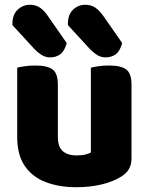

<svg xmlns="http://www.w3.org/2000/svg" viewBox="-20 -767 622 803"><path d="M52 -193V-259H222V-193Q222 -153 242.5 -135Q263 -117 300 -117Q323 -117 338 -121Q353 -125 360 -129V-259H530V-104Q530 -79 519.5 -60.5Q509 -42 488 -29Q453 -7 404.5 4.5Q356 16 299 16Q227 16 171 -5.5Q115 -27 83.5 -73Q52 -119 52 -193ZM530 -216H360V-484Q371 -487 391.5 -490Q412 -493 436 -493Q486 -493 508 -476.5Q530 -460 530 -413ZM222 -216H52V-484Q63 -487 83.5 -490Q104 -493 128 -493Q178 -493 200 -476.5Q222 -460 222 -413ZM123 -563 32 -662V-668Q32 -706 54 -726.5Q76 -747 105 -747Q130 -747 148 -734.5Q166 -722 181 -699L259 -587Q250 -553 232 -540Q214 -527 190 -527Q170 -527 153.5 -537.5Q137 -548 123 -563ZM355 -563 264 -662V-667Q264 -706 285.5 -726.5Q307 -747 336 -747Q362 -747 379.5 -734.5Q397 -722 413 -699L491 -587Q482 -553 464 -540Q446 -527 421 -527Q402 -527 385.5 -537.5Q369 -548 355 -563Z"/></svg>

Font: Baloo Tamma 2 ExtraBold
Style: Regular
Weight: 800
Designer: Divya Kowshik, Shuchita Grover and Ek Type
Foundry: Ek Type
Version: Version 1.700